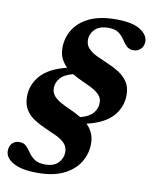

<svg xmlns="http://www.w3.org/2000/svg" viewBox="-90 -751 765 959"><g transform="rotate(10 292.0 -271.0)"><path d="M405 -49Q405 1 379 44.2Q353 87.5 300 114Q247 140.5 166 140.5Q85 140.5 43.2 116.8Q1.5 93 1.5 58Q1.5 33.5 15.5 19Q29.5 4.5 51 4.5Q74.5 4.5 87.2 17.8Q100 31 111.8 48.5Q123.5 66 142.5 79.2Q161.5 92.5 197.5 92.5Q241.5 92.5 263.5 68.8Q285.5 45 285.5 15Q285.5 -12 268.5 -29.5Q251.5 -47 224.5 -59.8Q197.5 -72.5 167.2 -85.5Q137 -98.5 110 -115.8Q83 -133 66 -159.5Q49 -186 49 -226.5Q49 -286 89.5 -332.8Q130 -379.5 221.5 -402.5Q203.5 -419.5 192.2 -442.5Q181 -465.5 181 -497Q181 -546 206.2 -588.2Q231.5 -630.5 284.5 -656.8Q337.5 -683 421 -683Q505.5 -683 544.5 -657.2Q583.5 -631.5 583.5 -599Q583.5 -576 569 -561Q554.5 -546 532.5 -546Q509 -546 496 -559.5Q483 -573 472 -590.2Q461 -607.5 443 -621Q425 -634.5 391.5 -634.5Q344.5 -634.5 322 -611.2Q299.5 -588 299.5 -558.5Q299.5 -531.5 316.8 -514Q334 -496.5 361 -483.8Q388 -471 418.5 -458.2Q449 -445.5 476 -428.2Q503 -411 520.2 -385Q537.5 -359 537.5 -319Q537.5 -258 496.2 -211.5Q455 -165 365 -144Q383 -127 394 -103.8Q405 -80.5 405 -49ZM412 -258Q412 -281 397.5 -296.8Q383 -312.5 359.8 -324.8Q336.5 -337 309.2 -349Q282 -361 257 -376Q212.5 -365 193 -342Q173.5 -319 173.5 -291Q173.5 -267.5 188 -251.2Q202.5 -235 225.8 -222.5Q249 -210 276.2 -198Q303.5 -186 328.5 -171Q371 -181.5 391.5 -204.5Q412 -227.5 412 -258Z"/></g></svg>

Font: Newsreader 16pt
Style: Bold Italic
Weight: 700
Italic angle: -17°
Designer: Hugues Gentile
Foundry: Production Type
Version: Version 1.003; ttfautohint (v1.8.3)